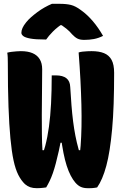

<svg xmlns="http://www.w3.org/2000/svg" viewBox="-20 -977 640 1006"><path d="M18 -701Q29 -704 41.5 -705.5Q54 -707 67 -708Q80 -709 89 -709Q126 -709 150.5 -698.5Q175 -688 188 -667Q201 -646 201 -614Q201 -548 200 -488Q199 -428 199 -374Q199 -320 199.5 -273.5Q200 -227 202.5 -190Q205 -153 211 -126L176 -190H230L189 -128Q205 -167 217 -212.5Q229 -258 236.5 -313Q244 -368 247.5 -434.5Q251 -501 251 -582H273Q309 -582 328 -567Q347 -552 348 -521Q351 -470 354.5 -425.5Q358 -381 363 -341.5Q368 -302 375 -266Q382 -230 391.5 -196Q401 -162 413 -127L380 -190H428L392 -125Q399 -167 402.5 -214Q406 -261 407 -314.5Q408 -368 406.5 -428.5Q405 -489 401.5 -557Q398 -625 392 -702Q400 -705 413 -706.5Q426 -708 438.5 -708.5Q451 -709 460 -709Q499 -709 525 -698.5Q551 -688 564.5 -663.5Q578 -639 578 -595Q578 -508 575.5 -434Q573 -360 567.5 -300.5Q562 -241 554.5 -193Q547 -145 537 -108Q527 -71 515 -43Q503 -15 489 5Q484 6 477.5 7Q471 8 464.5 8.5Q458 9 451.5 9Q445 9 439 9Q419 9 404 2.5Q389 -4 375 -20Q362 -35 350.5 -57Q339 -79 329.5 -108.5Q320 -138 312.5 -176Q305 -214 299 -262L328 -229H273L304 -263Q296 -221 288 -185.5Q280 -150 272.5 -121.5Q265 -93 257 -70Q249 -47 240 -28.5Q231 -10 222 5Q215 6 206.5 7Q198 8 189.5 8.5Q181 9 173 9Q153 9 138.5 4Q124 -1 111 -12Q91 -31 76 -60.5Q61 -90 51 -136.5Q41 -183 34.5 -252.5Q28 -322 24.5 -418.5Q21 -515 21 -646Q21 -661 20.5 -675.5Q20 -690 18 -701ZM252 -957Q259 -957 266 -957Q273 -957 279.5 -957Q286 -957 293 -957Q328 -957 352 -951Q376 -945 404 -924Q421 -912 436.5 -897.5Q452 -883 466.5 -866Q481 -849 494.5 -829.5Q508 -810 520 -789Q496 -777 472 -772.5Q448 -768 421 -768Q399 -768 385.5 -775Q372 -782 358 -797Q345 -813 327.5 -827Q310 -841 277 -862L332 -845Q319 -845 301 -845Q283 -845 266 -845L321 -862Q280 -835 257 -811.5Q234 -788 222 -770H216Q166 -770 139 -775Q112 -780 102 -788Q92 -796 92 -805Q92 -817 98 -830.5Q104 -844 117 -860Q128 -874 143.5 -887.5Q159 -901 176.5 -914Q194 -927 213.5 -938Q233 -949 252 -957Z"/></svg>

Font: Recursive Monospace Casual Black
Style: Regular
Weight: 900
Version: Version 1.047